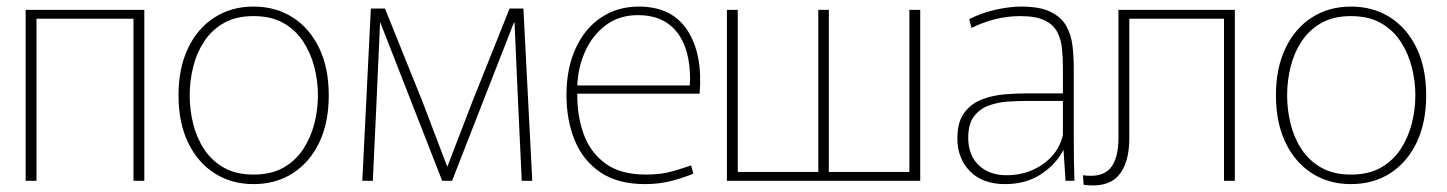

<svg xmlns="http://www.w3.org/2000/svg" viewBox="-20 -550 4402 584"><path d="M58 0V-520H419V0H386V-493H91V0Z M751 10Q684 10 632.5 -23Q581 -56 552 -116.5Q523 -177 523 -260Q523 -343 552 -403.5Q581 -464 632.5 -497Q684 -530 751 -530Q819 -530 870.5 -497Q922 -464 951 -403.5Q980 -343 980 -260Q980 -177 951 -116.5Q922 -56 870.5 -23Q819 10 751 10ZM751 -19Q805 -19 842 -40Q879 -61 902 -96Q925 -131 936 -173.5Q947 -216 947 -260Q947 -304 936 -346.5Q925 -389 902 -424Q879 -459 842 -480Q805 -501 751 -501Q698 -501 661 -480Q624 -459 601 -424Q578 -389 567.5 -346.5Q557 -304 557 -260Q557 -216 567.5 -173.5Q578 -131 601 -96Q624 -61 661 -40Q698 -19 751 -19Z M1108 -524H1151L1265 -241L1340 -44H1341L1418 -244L1530 -524H1572L1599 0H1567L1556 -234L1545 -481H1543L1355 0H1325L1137 -481H1136L1125 -235L1114 0H1082Z M1942 10Q1859 10 1806 -26Q1753 -62 1728 -123.5Q1703 -185 1703 -261Q1703 -341 1730.5 -402Q1758 -463 1808 -496.5Q1858 -530 1923 -530Q2024 -530 2071 -457.5Q2118 -385 2108 -265H1736Q1735 -199 1755 -143Q1775 -87 1821 -53Q1867 -19 1945 -19Q1992 -19 2027.5 -29.5Q2063 -40 2082 -47L2089 -22Q2067 -12 2027.5 -1Q1988 10 1942 10ZM1921 -504Q1864 -504 1823.5 -474Q1783 -444 1760.5 -395Q1738 -346 1736 -290H2078Q2078 -295 2078.5 -300.5Q2079 -306 2079 -308Q2079 -403 2038 -453.5Q1997 -504 1921 -504Z M2191 0V-520H2224V-27H2469V-520H2501V-27H2746V-520H2779V0Z M3037 10Q2969 10 2930.5 -29Q2892 -68 2892 -129Q2892 -179 2913 -207Q2934 -235 2966.5 -247.5Q2999 -260 3035.5 -263Q3072 -266 3103 -266H3213V-344Q3213 -376 3210 -404Q3207 -432 3195 -454Q3183 -476 3156.5 -488.5Q3130 -501 3083 -501Q3044 -501 3006.5 -491.5Q2969 -482 2935 -465L2928 -492Q2969 -512 3010.5 -521Q3052 -530 3086 -530Q3143 -530 3175.5 -514Q3208 -498 3223 -471.5Q3238 -445 3242 -412Q3246 -379 3246 -346V-133Q3246 -104 3246.5 -67.5Q3247 -31 3248 0H3221L3215 -93H3214Q3191 -49 3145.5 -19.5Q3100 10 3037 10ZM3042 -17Q3104 -17 3152 -50.5Q3200 -84 3213 -139V-243H3103Q3077 -243 3046 -241Q3015 -239 2987.5 -229Q2960 -219 2942.5 -196Q2925 -173 2925 -131Q2925 -78 2957 -47.5Q2989 -17 3042 -17Z M3276 12 3274 -17Q3331 -9 3356.5 -37.5Q3382 -66 3382 -132V-520H3736V0H3703V-493H3415V-130Q3415 -53 3381.5 -15.5Q3348 22 3276 12Z M4089 10Q4022 10 3970.5 -23Q3919 -56 3890 -116.5Q3861 -177 3861 -260Q3861 -343 3890 -403.5Q3919 -464 3970.5 -497Q4022 -530 4089 -530Q4157 -530 4208.5 -497Q4260 -464 4289 -403.5Q4318 -343 4318 -260Q4318 -177 4289 -116.5Q4260 -56 4208.5 -23Q4157 10 4089 10ZM4089 -19Q4143 -19 4180 -40Q4217 -61 4240 -96Q4263 -131 4274 -173.5Q4285 -216 4285 -260Q4285 -304 4274 -346.5Q4263 -389 4240 -424Q4217 -459 4180 -480Q4143 -501 4089 -501Q4036 -501 3999 -480Q3962 -459 3939 -424Q3916 -389 3905.5 -346.5Q3895 -304 3895 -260Q3895 -216 3905.5 -173.5Q3916 -131 3939 -96Q3962 -61 3999 -40Q4036 -19 4089 -19Z"/></svg>

Font: Murecho ExtraLight
Style: Regular
Weight: 200
Designer: Neil Summerour
Foundry: Positype
Version: Version 1.010; ttfautohint (v1.8.3)